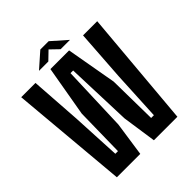

<svg xmlns="http://www.w3.org/2000/svg" viewBox="-249 -1083 1236 1236"><g transform="rotate(-45 369.0 -465.0)"><path d="M94 0 23 -800H153L177 -450L194 -114H218L224 -450L284 -795H454L515 -450L520 -114H545L562 -450L586 -800H715L645 0H431L397 -233L381 -685H357L341 -233L307 0ZM224 -839 327 -930H403L506 -839H421L365 -893L309 -839Z"/></g></svg>

Font: Big Shoulders Display ExtraBold
Style: Regular
Weight: 800
Designer: Patric King
Foundry: XO Type Co
Version: Version 1.000; ttfautohint (v1.8.2)